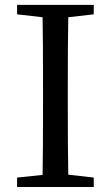

<svg xmlns="http://www.w3.org/2000/svg" viewBox="-20 -753 445 773"><path d="M357.4 -695.3 254.9 -683.6Q252.9 -588.9 252.9 -392.6V-338.9Q252.9 -145.5 254.9 -49.8L357.4 -38.1V0H48.8V-38.1L151.4 -48.8Q153.3 -144.5 153.3 -338.9V-392.6Q153.3 -587.9 151.4 -683.6L48.8 -695.3V-733.4H357.4Z"/></svg>

Font: GenYoMin TW TTF Medium
Style: Regular
Weight: 500
Version: Version 1.300